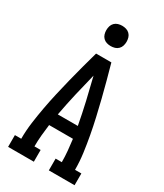

<svg xmlns="http://www.w3.org/2000/svg" viewBox="-232 -1042 965 1131"><g transform="rotate(30 250.0 -477.0)"><path d="M24 0V-80H67Q67 -136 74.5 -191.5Q82 -247 92 -301.5Q102 -356 114.5 -410.5Q127 -465 140.5 -519.5Q154 -574 168.5 -627.5Q183 -681 198 -735H302Q317 -681 331.5 -627.5Q346 -574 359.5 -519.5Q373 -465 385.5 -410.5Q398 -356 408 -301.5Q418 -247 425.5 -191.5Q433 -136 433 -80H476V0H301V-80H343Q343 -118 339.5 -156Q336 -194 331 -232H169Q164 -194 160.5 -156Q157 -118 157 -80H199V0ZM182 -312H318Q304 -388 286.5 -464Q269 -540 250 -615Q231 -540 213.5 -464Q196 -388 182 -312ZM250 -816Q236 -816 222.5 -820Q209 -824 199 -834Q189 -844 185 -857.5Q181 -871 181 -885Q181 -899 185 -912.5Q189 -926 199 -936Q209 -946 222.5 -950Q236 -954 250 -954Q264 -954 277.5 -950Q291 -946 301 -936Q311 -926 315 -912.5Q319 -899 319 -885Q319 -871 315 -857.5Q311 -844 301 -834Q291 -824 277.5 -820Q264 -816 250 -816Z"/></g></svg>

Font: Iosevka Curly Slab Medium
Style: Regular
Weight: 500
Monospace: yes
Designer: Belleve Invis
Foundry: Belleve Invis
Version: Version 22.1.2; ttfautohint (v1.8.4)